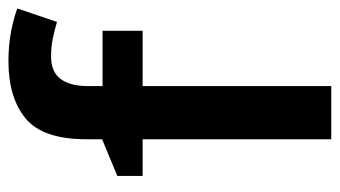

<svg xmlns="http://www.w3.org/2000/svg" viewBox="-195 -703 805 455"><g transform="rotate(-90 207.5 -475.5)"><path d="M362 -540H231V-93H105V-540H18V-600L105 -636V-673Q105 -777 154.5 -817.5Q204 -858 290 -858Q329 -858 361.5 -851.5Q394 -845 415 -837L383 -743Q366 -748 345.5 -752.5Q325 -757 301 -757Q265 -757 248 -734.5Q231 -712 231 -670V-635H362Z"/></g></svg>

Font: Noto Sans Telugu UI SemiBold
Style: Regular
Weight: 600
Designer: Jelle Bosma - Monotype Design Team
Foundry: Monotype Imaging Inc.
Version: Version 2.005; ttfautohint (v1.8.4.7-5d5b)